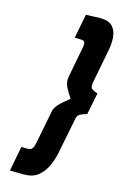

<svg xmlns="http://www.w3.org/2000/svg" viewBox="-144 -812 694 1097"><g transform="rotate(15 203.0 -264.0)"><path d="M117 224 33 223 61 76Q90 77 104.5 76Q119 75 126.5 64Q134 53 139 26L177 -168Q181 -186 195.5 -203Q210 -220 228.5 -235Q247 -250 262 -263Q243 -289 227.5 -319.5Q212 -350 219 -384L252 -557Q258 -585 253.5 -594.5Q249 -604 234.5 -605Q220 -606 194 -606L222 -749L306 -752Q357 -752 379.5 -727.5Q402 -703 405 -664.5Q408 -626 399 -583L362 -391Q356 -361 365 -350.5Q374 -340 402 -332L376 -203Q360 -199 341 -190.5Q322 -182 318 -163L276 49Q268 91 250 131.5Q232 172 200 198Q168 224 117 224Z"/></g></svg>

Font: Teachers
Style: Italic
Weight: 400
Italic angle: -11°
Designer: Alfredo Marco Pradil, Chank Diesel
Version: Version 1.001